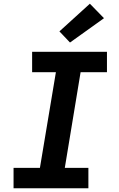

<svg xmlns="http://www.w3.org/2000/svg" viewBox="-20 -1014 640 1034"><path d="M53 0V-110H195L281 -625H153V-735H556V-625H414L329 -110H456V0ZM357 -785 300 -845 464 -994 540 -916Z"/></svg>

Font: Iosevka Curly Slab XBdEx
Style: Italic
Weight: 800
Width: 7
Italic angle: -9°
Monospace: yes
Designer: Belleve Invis
Foundry: Belleve Invis
Version: Version 11.1.0; ttfautohint (v1.8.3)